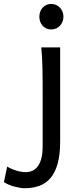

<svg xmlns="http://www.w3.org/2000/svg" viewBox="-113 -743 423 992"><path d="M90.3 -656.7Q90.3 -670.4 94.7 -682.4Q99.1 -694.3 107.2 -703.4Q115.2 -712.4 126.5 -717.5Q137.7 -722.7 151.4 -722.7Q165 -722.7 176.8 -717.5Q188.5 -712.4 196.8 -703.4Q205.1 -694.3 210 -682.4Q214.8 -670.4 214.8 -656.7Q214.8 -643.1 210 -631.1Q205.1 -619.1 196.8 -610.1Q188.5 -601.1 176.8 -595.9Q165 -590.8 151.4 -590.8Q137.7 -590.8 126.5 -595.9Q115.2 -601.1 107.2 -610.1Q99.1 -619.1 94.7 -631.1Q90.3 -643.1 90.3 -656.7ZM197.8 -12.2Q197.8 56.2 184.8 102.5Q171.9 148.9 147.9 177Q124 205.1 90.1 217.3Q56.2 229.5 14.6 229.5Q4.4 229.5 -9.5 227.3Q-23.4 225.1 -38.3 221.2Q-53.2 217.3 -67.6 211.2Q-82 205.1 -92.8 197.8L-75.7 117.2Q-67.9 123 -55.7 128.4Q-43.5 133.8 -30.3 137.9Q-17.1 142.1 -3.9 144.3Q9.3 146.5 19.5 146.5Q39.1 146.5 55.2 138.9Q71.3 131.3 83 115.2Q94.7 99.1 101.1 73.7Q107.4 48.3 107.4 12.2V-258.8Q107.4 -294.4 107.2 -329.1Q106.9 -363.8 106.2 -394.8Q105.5 -425.8 104 -452.4Q102.5 -479 100.1 -498H197.8Z"/></svg>

Font: Andika Viet
Style: Regular
Weight: 400
Designer: Victor Gaultney, Annie Olsen, Julie Remington, Don Collingsworth, Eric Hays, Becca Hirsbrunner
Foundry: SIL International
Version: Version 5.000